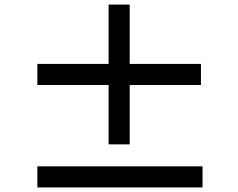

<svg xmlns="http://www.w3.org/2000/svg" viewBox="-20 -830 1040 838"><path d="M857 -459H546V-200H454V-459H143V-551H454V-810H546V-551H857ZM864 -104V-12H143V-104Z"/></svg>

Font: Noto Sans HK Thin SemiBold
Style: Regular
Weight: 600
Version: Version 2.004-H2;hotconv 1.0.118;makeotfexe 2.5.65603